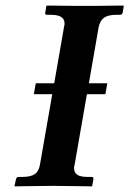

<svg xmlns="http://www.w3.org/2000/svg" viewBox="-20 -666 463 687"><path d="M364 -368 357 -329H291L247 -77Q246 -74 245.5 -71Q245 -68 245 -65Q245 -49 256 -41Q267 -33 293 -33H308Q316 -33 314 -24L310 -1L308 1Q308 1 292 0.5Q276 0 252.5 0Q229 0 206.5 -0.5Q184 -1 170 -1Q155 -1 132.5 -0.5Q110 0 87.5 0Q65 0 49.5 0.5Q34 1 34 1L32 -1L37 -24Q39 -33 46 -33H61Q90 -33 104.5 -43Q119 -53 123 -77L167 -329H101L108 -368H174L209 -569Q211 -577 211 -582Q211 -613 163 -613H148Q140 -613 142 -621L146 -645L148 -646Q148 -646 163.5 -646Q179 -646 201.5 -645.5Q224 -645 246.5 -645Q269 -645 284 -645Q298 -645 320.5 -645Q343 -645 366 -645.5Q389 -646 405 -646Q421 -646 421 -646L423 -645L419 -621Q417 -613 410 -613H396Q365 -613 351 -601.5Q337 -590 333 -569L298 -368Z"/></svg>

Font: Libertinus Serif Semibold Italic
Style: Regular
Weight: 600
Italic angle: -11.5°
Designer: Philipp H. Poll, Khaled Hosny
Foundry: Caleb Maclennan
Version: Version 7.051;RELEASE